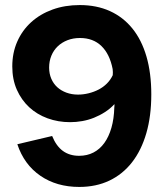

<svg xmlns="http://www.w3.org/2000/svg" viewBox="-20 -733 656 766"><path d="M49.2 -157.6Q76 -76.6 140.9 -31.9Q205.8 12.8 296.2 12.8Q363.4 12.8 416.5 -12.5Q469.6 -37.8 506.8 -85.6Q544 -133.4 563.8 -201.7Q583.6 -270 583.6 -356.4Q583.6 -441.4 564.3 -507.6Q545 -573.8 508.2 -619.3Q471.4 -664.8 418.5 -688.8Q365.6 -712.8 298.4 -712.8Q238.8 -712.8 189.5 -694.9Q140.2 -677 104.4 -644.5Q68.6 -612 48.8 -567Q29 -522 29 -468.2Q29 -416 47.2 -375Q65.4 -334 96.5 -305.2Q127.6 -276.4 169.7 -261Q211.8 -245.6 259.6 -245.6Q283.6 -245.6 308 -249.9Q332.4 -254.2 355.1 -263.3Q377.8 -272.4 398.8 -285.9Q419.8 -299.4 436.6 -317.6Q436.6 -314 436.6 -310.4Q436.6 -306.8 436 -303.8Q434.8 -259 424.5 -223.2Q414.2 -187.4 396.2 -162.5Q378.2 -137.6 352.8 -124.5Q327.4 -111.4 295.6 -111.4Q257.8 -111.4 231.1 -130.7Q204.4 -150 188 -190.4ZM429.4 -457.6Q430 -451.2 430.3 -445.1Q430.6 -439 429.8 -433Q420.8 -414 406.3 -399.6Q391.8 -385.2 373.2 -375.6Q354.6 -366 333.4 -360.8Q312.2 -355.6 291.2 -355.6Q266.2 -355.6 245 -363.4Q223.8 -371.2 208.5 -385.1Q193.2 -399 184.6 -419Q176 -439 176 -463.4Q176 -489.2 185 -510.9Q194 -532.6 210.3 -548.2Q226.6 -563.8 249.2 -572.6Q271.8 -581.4 299 -581.4Q351.6 -581.4 384.7 -549.3Q417.8 -517.2 429.4 -457.6Z"/></svg>

Font: Fixel Variable
Style: Regular
Weight: 100
Width: 3
Designer: AlfaBravo + MacPaw
Foundry: Kyrylo Tkachov, Marchela Mozhyna, Serhii Makarenko, Maria Weinstein, Zakhar Kryvoshyya
Version: Version 1.211